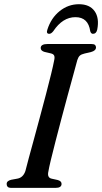

<svg xmlns="http://www.w3.org/2000/svg" viewBox="-20 -914 496 934"><path d="M215.5 -80.5Q208 -49 232.5 -44.5L260 -38.5Q279.5 -33.5 279.5 -19.5Q279.5 0 250 0H37Q22.5 0 17.5 -5Q12.5 -10 12.5 -18Q11.5 -34 34.5 -39.5L64.5 -45Q92.5 -50 103.5 -82Q109 -104.5 120.2 -145.8Q131.5 -187 145.8 -239.5Q160 -292 175.2 -348.2Q190.5 -404.5 204.2 -457.5Q218 -510.5 228.5 -553.2Q239 -596 243.5 -620.5Q247 -635.5 243.5 -643.5Q240 -651.5 226.5 -654.5L198 -661Q178 -666.5 178 -680.5Q178 -700 212.5 -700H423Q437 -700 442 -695.5Q447 -691 447 -683.5Q447 -667.5 423 -661L391 -653.5Q376 -650 368.5 -643.5Q361 -637 356 -621.5Q349 -596 336.8 -550.8Q324.5 -505.5 309.2 -450Q294 -394.5 278.8 -336.5Q263.5 -278.5 250 -226.2Q236.5 -174 227.2 -135.2Q218 -96.5 215.5 -80.5ZM347 -830.5Q284.5 -830.5 239 -762Q229 -749.5 219.5 -749.5Q203.5 -749.5 210.5 -770Q228.5 -826.5 270.2 -860Q312 -893.5 364 -893.5Q416 -893.5 440 -860Q464 -826.5 453 -770Q448.5 -749.5 432 -749.5Q423 -749.5 419 -762Q409.5 -830.5 347 -830.5Z"/></svg>

Font: Fraunces 9pt S000
Style: Italic
Weight: 400
Italic angle: -16°
Version: Version 1.000; ttfautohint (v1.8.3)